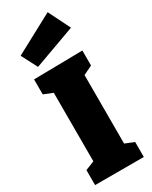

<svg xmlns="http://www.w3.org/2000/svg" viewBox="-253 -1055 879 1109"><g transform="rotate(-30 186.5 -501.0)"><path d="M349 -610 289 -581V-124L349 -100V0H24V-100L84 -124V-581L24 -605V-705L349 -710ZM80 -756 25 -862 286 -1002 358 -857Z"/></g></svg>

Font: Bitter Black
Style: Regular
Weight: 900
Designer: Sol Matas, and Bitter project Authors
Foundry: Sol Matas
Version: Version 2.001